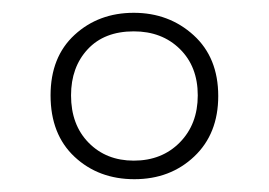

<svg xmlns="http://www.w3.org/2000/svg" viewBox="-20 -743 420 300"><path d="M190 -463Q134 -463 96.5 -498Q59 -533 59 -594Q59 -654 96.5 -688.5Q134 -723 189 -723Q244 -723 282.5 -688Q321 -653 321 -593Q321 -534 283.5 -498.5Q246 -463 190 -463ZM189 -492Q233 -492 261 -520.5Q289 -549 289 -594Q289 -639 261 -666.5Q233 -694 189 -694Q143 -694 117 -666Q91 -638 91 -594Q91 -548 118.5 -520Q146 -492 189 -492Z"/></svg>

Font: Noto Sans Telugu Condensed ExtraLight
Style: Regular
Weight: 200
Width: 3
Designer: Jelle Bosma - Monotype Design Team
Foundry: Monotype Imaging Inc.
Version: Version 2.005; ttfautohint (v1.8.4.7-5d5b)